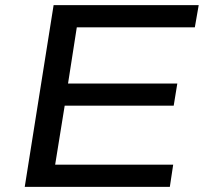

<svg xmlns="http://www.w3.org/2000/svg" viewBox="-20 -725 791 745"><path d="M76 0 188 -705H751L736 -619H278L244 -401H668L654 -315H231L194 -86H652L639 0Z"/></svg>

Font: Nunito Sans 10pt Expanded Medium
Style: Italic
Weight: 500
Width: 7
Italic angle: -9°
Designer: Vernon Adams
Foundry: Vernon Adams
Version: Version 3.101;gftools[0.9.27]